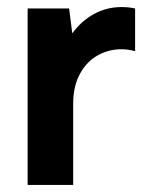

<svg xmlns="http://www.w3.org/2000/svg" viewBox="-20 -524 423 544"><path d="M58.3 -500H175.8L184.8 -429.5Q209.8 -464 245.8 -484Q281.8 -504 324.3 -504Q345.3 -504 362.8 -500V-379Q343.4 -384.5 323.8 -384.5Q288.8 -384.5 257.6 -367.5Q226.3 -350.6 206.8 -315.3Q187.3 -280.1 187.3 -229.1V0H58.3Z"/></svg>

Font: AF Albert Sans Medium
Style: Regular
Weight: 500
Designer: Andreas Rasmussen
Foundry: a.Foundry
Version: Version 1.300;Glyphs 3.2 (3231)